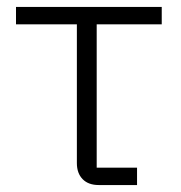

<svg xmlns="http://www.w3.org/2000/svg" viewBox="-20 -532 519 552"><path d="M374 0H264Q234 0 217.5 -17Q201 -34 201 -63V-462H26V-512H445V-462H258V-50H374Z"/></svg>

Font: IBM Plex Sans Light
Style: Regular
Weight: 300
Designer: Mike Abbink, Paul van der Laan, Pieter van Rosmalen
Foundry: Bold Monday
Version: Version 3.0